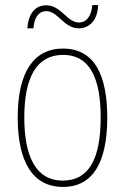

<svg xmlns="http://www.w3.org/2000/svg" viewBox="-20 -729 495 759"><path d="M88 -617H112C116 -667 138 -685 163 -685C209 -685 233 -617 291 -617C332 -617 366 -647 368 -709H345C341 -661 319 -640 292 -640C245 -640 222 -708 163 -708C123 -708 93 -681 88 -617ZM404 -264C404 -428 356 -537 229 -537C111 -537 50 -440 50 -265C50 -88 110 10 229 10C347 10 404 -87 404 -264ZM76 -265C76 -423 125 -512 229 -512C339 -512 378 -413 378 -265C378 -102 332 -15 228 -15C124 -15 76 -107 76 -265Z"/></svg>

Font: Noto Sans Lao UI Cond Thin
Style: Regular
Weight: 100
Width: 3
Designer: Monotype Design Team
Foundry: Monotype Imaging Inc.
Version: Version 2.000